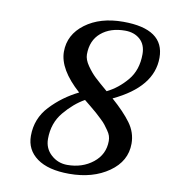

<svg xmlns="http://www.w3.org/2000/svg" viewBox="-72 -657 649 730"><g transform="rotate(10 252.5 -292.5)"><path d="M329 -324Q372 -345 405.5 -385Q439 -425 439 -486Q439 -523 416.5 -543Q394 -563 359 -563Q302 -563 266.5 -533Q231 -503 231 -449Q231 -429 247 -406Q263 -383 279.5 -367.5Q296 -352 329 -324ZM505 -484Q505 -371 356 -301Q404 -259 430.5 -223Q457 -187 457 -144Q457 -76 395.5 -33Q334 10 243 10Q162 10 118.5 -21.5Q75 -53 75 -107Q75 -174 120.5 -222.5Q166 -271 227 -301Q143 -376 143 -444Q143 -510 200 -552.5Q257 -595 346 -595Q505 -595 505 -484ZM254 -277Q213 -254 177 -211Q141 -168 141 -107Q141 -70 167.5 -46Q194 -22 230 -22Q288 -22 329 -54.5Q370 -87 370 -139Q370 -149 367 -158.5Q364 -168 356 -179Q348 -190 342.5 -197.5Q337 -205 323 -218Q309 -231 303 -236.5Q297 -242 278 -257.5Q259 -273 254 -277Z"/></g></svg>

Font: Judson
Style: Italic
Weight: 400
Italic angle: -9.5°
Version: Version 20110429